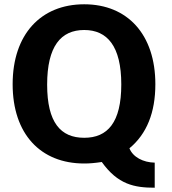

<svg xmlns="http://www.w3.org/2000/svg" viewBox="-20 -753 804 896"><path d="M39 -360C39 -128 169 10 373 10C399 10 421 8 455 3C530 108 607 123 702 123V6C648 5 600 -20 584 -61C665 -128 705 -228 705 -360C705 -592 575 -733 373 -733C170 -733 39 -592 39 -360ZM200 -358C200 -537 264 -613 373 -613C481 -613 546 -537 546 -359C546 -181 482 -110 373 -110C263 -110 200 -181 200 -358Z"/></svg>

Font: United Sans
Style: Bold
Weight: 700
Designer: Pablo Impallari, Rodrigo Fuenzalida (Modified by Dan O. Williams)
Version: Version 1.000;PS 001.000;hotconv 1.0.88;makeotf.lib2.5.64775